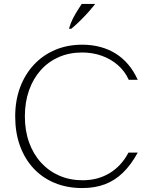

<svg xmlns="http://www.w3.org/2000/svg" viewBox="-20 -948 771 973"><path d="M397 5Q320 5 257.5 -20.8Q195 -46.5 150.2 -94.5Q105.5 -142.5 81.2 -209.2Q57 -276 57 -358Q57 -438.5 81.8 -505Q106.5 -571.5 151.8 -620Q197 -668.5 259.2 -695Q321.5 -721.5 397 -721.5Q445 -721.5 487.5 -710.2Q530 -699 565.8 -676.8Q601.5 -654.5 629.8 -621.2Q658 -588 678 -543.5H632.5Q613 -587 577.5 -618Q542 -649 495.5 -665.5Q449 -682 396 -682Q331.5 -682 278.2 -658.8Q225 -635.5 186.5 -592.5Q148 -549.5 127 -490Q106 -430.5 106 -358.5Q106 -286.5 127.2 -227Q148.5 -167.5 187.5 -124.5Q226.5 -81.5 280.2 -58Q334 -34.5 399 -34.5Q476 -34.5 535.8 -70.8Q595.5 -107 631 -174.5H678Q644 -112.5 603 -72.8Q562 -33 511.2 -14Q460.5 5 397 5ZM329.5 -802.5Q337 -829.5 349.2 -853.5Q361.5 -877.5 374 -896.8Q386.5 -916 394 -928H462.5Q451 -913 433.5 -893Q416 -873 393.2 -850Q370.5 -827 342 -802.5Z"/></svg>

Font: Russolo 10pt ExtraLight
Style: Regular
Weight: 200
Designer: Micah Stupak-Hahn
Version: Version 1.000